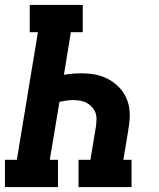

<svg xmlns="http://www.w3.org/2000/svg" viewBox="-21 -755 641 775"><path d="M-1 0V-110H47L132 -625H99V-735H313V-625H265L237 -453Q254 -456 271.5 -457.5Q289 -459 307 -459Q330 -459 352.5 -456Q375 -453 395.5 -445Q416 -437 434 -424.5Q452 -412 466 -395.5Q480 -379 489 -359Q498 -339 501 -316.5Q504 -294 502 -271Q500 -248 496 -225L477 -110H510V0H296V-110H344L366 -243Q368 -257 368.5 -272Q369 -287 364.5 -299.5Q360 -312 350.5 -322.5Q341 -333 329.5 -339.5Q318 -346 303.5 -348.5Q289 -351 275 -351Q261 -351 247 -349Q233 -347 219 -344L180 -110H213V0Z"/></svg>

Font: Iosevka Slab XBdExObl
Style: Regular
Weight: 800
Width: 7
Italic angle: -9°
Monospace: yes
Designer: Belleve Invis
Foundry: Belleve Invis
Version: Version 11.1.0; ttfautohint (v1.8.3)